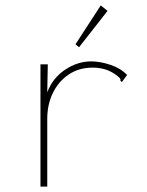

<svg xmlns="http://www.w3.org/2000/svg" viewBox="-20 -686 540 707"><path d="M129 -449H156L154 -346Q174 -399 220 -429.5Q266 -460 316 -460Q348 -460 386 -447.5Q424 -435 448 -410L434 -391L429 -384L423 -389Q425 -394 420.5 -399Q416 -404 402 -414Q382 -427 362 -432Q342 -437 321 -437Q271 -437 233.5 -412Q196 -387 175 -344.5Q154 -302 154 -248V1H129ZM271 -512 258 -523 351 -666 376 -646Z"/></svg>

Font: Inconsolata ExtraLight
Style: Regular
Weight: 200
Monospace: yes
Designer: Raph Levien, Cyreal, Brenton Simpson
Foundry: Raph Levien, Cyreal, Google
Version: Version 3.001; ttfautohint (v1.8.2.53-6de2)